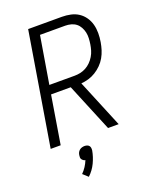

<svg xmlns="http://www.w3.org/2000/svg" viewBox="-174 -834 949 1173"><g transform="rotate(-20 300.0 -247.5)"><path d="M408 0 279 -312H151L100 0H35L156 -735H375Q404 -735 432 -729Q460 -723 482.5 -708Q505 -693 520.5 -670.5Q536 -648 543 -621.5Q550 -595 550 -566Q550 -537 545 -508Q541 -484 533.5 -460Q526 -436 513.5 -414Q501 -392 482.5 -373.5Q464 -355 442 -341.5Q420 -328 396 -321Q372 -314 348 -312L477 0ZM161 -370H325Q344 -370 363 -374Q382 -378 399.5 -387.5Q417 -397 431.5 -411.5Q446 -426 456.5 -443.5Q467 -461 472.5 -479.5Q478 -498 481 -517Q484 -536 485 -556Q486 -576 482 -594Q478 -612 469 -628.5Q460 -645 446 -656Q432 -667 413.5 -672Q395 -677 376 -677H212ZM196 240 163 210Q179 194 191 175.5Q203 157 211 137Q204 136 198.5 132Q193 128 189 122.5Q185 117 185 110Q185 103 186 96Q187 87 191 79Q195 71 202 65Q209 59 218 56.5Q227 54 235 54Q243 54 251 56.5Q259 59 264 65Q269 71 270 79Q271 87 270 96Q263 135 245 173Q227 211 196 240Z"/></g></svg>

Font: Iosevka Light Extended
Style: Italic
Weight: 300
Width: 7
Italic angle: -9°
Monospace: yes
Designer: Belleve Invis
Foundry: Belleve Invis
Version: Version 32.5.0; ttfautohint (v1.8.4)